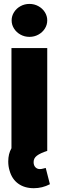

<svg xmlns="http://www.w3.org/2000/svg" viewBox="-20 -778 336 990"><path d="M29.3 101.6Q22.5 79.6 22.5 54.7Q22.5 15.1 39.1 -13.7V-530.3H223.6V0Q187.5 11.7 170.4 24.7Q153.3 37.6 153.3 57.6Q153.3 74.7 162.4 84.2Q171.4 93.8 185.5 93.8Q193.4 93.8 201.2 91.6Q209 89.4 215.8 87.9L237.3 171.9Q198.2 192.4 154.3 192.4Q106.4 192.4 74 168.9Q41.5 145.5 29.3 101.6ZM40 -672.9Q40 -695.8 52.5 -715.3Q64.9 -734.9 85.9 -746.3Q106.9 -757.8 131.8 -757.8Q156.7 -757.8 177.7 -746.3Q198.7 -734.9 211.2 -715.3Q223.6 -695.8 223.6 -672.9Q223.6 -649.9 211.2 -630.4Q198.7 -610.8 177.7 -599.4Q156.7 -587.9 131.8 -587.9Q106.9 -587.9 85.9 -599.4Q64.9 -610.8 52.5 -630.4Q40 -649.9 40 -672.9Z"/></svg>

Font: Pretendard JP Black
Style: Regular
Weight: 900
Designer: Base glyphs from Inter by Rasmus Andersson; Hangeul glyphs from Noto Sans CJK(Source Han Sans) by Jang Soo-young and Kan
Foundry: Kil Hyung-jin
Version: Version 1.309